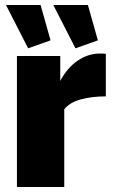

<svg xmlns="http://www.w3.org/2000/svg" viewBox="-20 -751 456 771"><path d="M405 -364Q350 -364 305 -352Q260 -340 238 -312V0H48V-526H222V-426Q250 -479 292 -507.5Q334 -536 381 -536Q400 -536 405 -535ZM194 -731H333L373 -589L283 -557ZM4 -731H143L183 -589L93 -557Z"/></svg>

Font: Raleway Black
Style: Regular
Weight: 900
Designer: Matt McInerney, Pablo Impallari, Rodrigo Fuenzalida
Foundry: Matt McInerney, Pablo Impallari, Rodrigo Fuenzalida
Version: Version 4.026